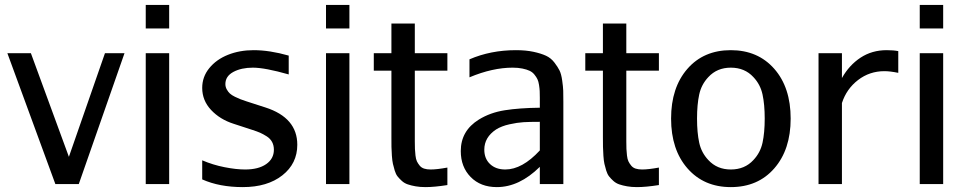

<svg xmlns="http://www.w3.org/2000/svg" viewBox="-20 -745 3912 777"><path d="M258.8 -110.4 404.8 -529.8H483.9L298.8 0H204.1L9.8 -529.8H105Z M664.6 -629.9H569.8V-725.1H664.6ZM664.6 0H569.8V-529.8H664.6Z M1183.1 -159.2Q1183.1 -83 1122.6 -35.4Q1062 12.2 962.4 12.2Q868.2 12.2 798.3 -19V-96.2Q841.8 -77.6 888.7 -68.4Q935.5 -59.1 972.2 -59.1Q1025.9 -59.1 1057.1 -80.8Q1088.4 -102.5 1088.4 -139.2Q1088.4 -156.7 1081.1 -170.4Q1073.7 -184.1 1059.1 -193.4Q1044.4 -202.6 1032.7 -207.8Q1021 -212.9 1001.5 -219.2L925.3 -244.1Q870.1 -261.7 834.2 -300Q798.3 -338.4 798.3 -389.2Q798.3 -434.1 826.9 -469.2Q855.5 -504.4 902.6 -523.2Q949.7 -542 1006.3 -542Q1071.3 -542 1148.4 -520V-443.8Q1052.2 -471.2 1003.4 -471.2Q956.5 -471.2 924.3 -453.9Q892.1 -436.5 892.1 -404.8Q892.1 -393.1 897.7 -383.1Q903.3 -373 910.4 -366.5Q917.5 -359.9 930.9 -353.3Q944.3 -346.7 952.9 -343.5Q961.4 -340.3 977.1 -335L1054.2 -310.1Q1183.1 -268.6 1183.1 -159.2Z M1394 -629.9H1299.3V-725.1H1394ZM1394 0H1299.3V-529.8H1394Z M1658.7 -172.9Q1658.7 -153.3 1659.2 -142.1Q1659.7 -130.9 1661.4 -115.7Q1663.1 -100.6 1667.2 -92Q1671.4 -83.5 1678.2 -75Q1685.1 -66.4 1696.3 -62.7Q1707.5 -59.1 1722.7 -59.1Q1748.5 -59.1 1790.5 -66.9V3.9Q1738.3 12.2 1701.7 12.2Q1679.7 12.2 1661.9 9Q1644 5.9 1630.4 1.2Q1616.7 -3.4 1606.4 -12.7Q1596.2 -22 1589.1 -30.8Q1582 -39.6 1577.4 -54.7Q1572.8 -69.8 1570.1 -82Q1567.4 -94.2 1565.9 -114.7Q1564.5 -135.3 1564.2 -150.6Q1564 -166 1564 -190.9V-459H1492.7V-529.8H1564V-649.9H1658.7V-529.8H1790.5V-459H1658.7Z M2067.9 -542Q2107.9 -542 2138.7 -535.4Q2169.4 -528.8 2189.5 -519.5Q2209.5 -510.3 2223.4 -492.2Q2237.3 -474.1 2244.4 -459.7Q2251.5 -445.3 2255.1 -419.4Q2258.8 -393.6 2259.3 -377.9Q2259.8 -362.3 2259.8 -333V0H2164.6V-69.8Q2081.5 12.2 1990.7 12.2Q1924.8 12.2 1884.8 -28.6Q1844.7 -69.3 1844.7 -133.8Q1844.7 -215.8 1918 -261.2Q1963.9 -289.6 2022.7 -298.8Q2081.5 -308.1 2164.6 -309.1V-349.1Q2164.6 -366.2 2164.1 -376.5Q2163.6 -386.7 2161.4 -401.1Q2159.2 -415.5 2155 -424.3Q2150.9 -433.1 2142.8 -443.1Q2134.8 -453.1 2123.3 -458.5Q2111.8 -463.9 2094.5 -467.5Q2077.1 -471.2 2054.7 -471.2Q1973.1 -471.2 1879.9 -432.1V-504.9Q1965.8 -542 2067.9 -542ZM2164.6 -136.2V-252Q2123.5 -252 2098.4 -250.5Q2073.2 -249 2041.5 -241.9Q2009.8 -234.9 1987.8 -221.2Q1939.9 -189.5 1939.9 -139.2Q1939.9 -103 1963.1 -81.1Q1986.3 -59.1 2024.9 -59.1Q2093.3 -59.1 2164.6 -136.2Z M2514.6 -172.9Q2514.6 -153.3 2515.1 -142.1Q2515.6 -130.9 2517.3 -115.7Q2519 -100.6 2523.2 -92Q2527.3 -83.5 2534.2 -75Q2541 -66.4 2552.2 -62.7Q2563.5 -59.1 2578.6 -59.1Q2604.5 -59.1 2646.5 -66.9V3.9Q2594.2 12.2 2557.6 12.2Q2535.6 12.2 2517.8 9Q2500 5.9 2486.3 1.2Q2472.7 -3.4 2462.4 -12.7Q2452.1 -22 2445.1 -30.8Q2438 -39.6 2433.3 -54.7Q2428.7 -69.8 2426 -82Q2423.3 -94.2 2421.9 -114.7Q2420.4 -135.3 2420.2 -150.6Q2419.9 -166 2419.9 -190.9V-459H2348.6V-529.8H2419.9V-649.9H2514.6V-529.8H2646.5V-459H2514.6Z M3028.8 -433.1Q2993.7 -471.2 2937.5 -471.2Q2881.8 -471.2 2846.7 -433.1Q2818.4 -403.3 2809.6 -362.5Q2800.8 -321.8 2800.8 -265.1Q2800.8 -208.5 2809.6 -167.7Q2818.4 -127 2846.7 -97.2Q2881.8 -59.1 2937.5 -59.1Q2993.7 -59.1 3028.8 -97.2Q3057.1 -127 3065.9 -167.7Q3074.7 -208.5 3074.7 -265.1Q3074.7 -321.8 3065.9 -362.5Q3057.1 -403.3 3028.8 -433.1ZM2937.5 -542Q3046.9 -542 3113.3 -466.6Q3179.7 -391.1 3179.7 -265.1Q3179.7 -139.6 3113.5 -63.7Q3047.4 12.2 2937.5 12.2Q2828.6 12.2 2762.2 -63.5Q2695.8 -139.2 2695.8 -265.1Q2695.8 -390.6 2761.7 -466.3Q2827.6 -542 2937.5 -542Z M3615.2 -450.2Q3582 -457 3559.1 -457Q3499 -457 3452.4 -421.1Q3405.8 -385.3 3387.2 -328.1V0H3292.5V-529.8H3387.2V-429.2Q3416.5 -481.4 3462.6 -511.7Q3508.8 -542 3568.4 -542Q3596.2 -542 3615.2 -538.1Z M3796.9 -629.9H3702.1V-725.1H3796.9ZM3796.9 0H3702.1V-529.8H3796.9Z"/></svg>

Font: Aurulent Sans
Style: Regular
Weight: 400
Version: Version 2007.05.04